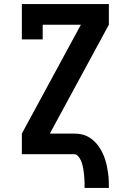

<svg xmlns="http://www.w3.org/2000/svg" viewBox="-20 -755 640 940"><path d="M394 165Q394 153 394 141.5Q394 130 393 118.5Q392 107 391 95.5Q390 84 388 73Q386 62 383 50.5Q380 39 375 28.5Q370 18 362 9Q354 0 343 0H87V-101L376 -634H189V-562H87V-735H513V-634L224 -101H343Q361 -101 378.5 -97.5Q396 -94 411.5 -85.5Q427 -77 440 -65Q453 -53 463 -38.5Q473 -24 481 -8Q489 8 494.5 25Q500 42 503.5 59.5Q507 77 509.5 94.5Q512 112 512.5 129.5Q513 147 513 165Z"/></svg>

Font: Iosevka Plex Etoile
Style: Bold
Weight: 700
Designer: Belleve Invis
Foundry: Belleve Invis
Version: Version 25.1.1; ttfautohint (v1.8.4)